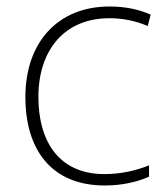

<svg xmlns="http://www.w3.org/2000/svg" viewBox="-20 -560 514 590"><path d="M302 10C358 10 404 -2 438 -17V-52C399 -36 351 -25 301 -25C160 -25 98 -127 98 -262C98 -407 179 -504 316 -504C354 -504 395 -497 434 -480L443 -515C407 -531 366 -540 316 -540C158 -540 58 -430 58 -262C58 -100 138 10 302 10Z"/></svg>

Font: Noto Sans Malayalam ExtraLight
Style: Regular
Weight: 200
Designer: Jelle Bosma - Monotype Design Team
Foundry: Monotype Imaging Inc.
Version: Version 2.104